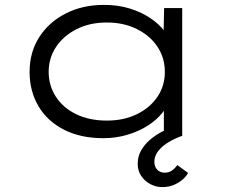

<svg xmlns="http://www.w3.org/2000/svg" viewBox="-20 -555 941 785"><path d="M403 10Q310 10 242 -24.5Q174 -59 137.5 -120.5Q101 -182 101 -261Q101 -341 140 -402.5Q179 -464 248 -499.5Q317 -535 405 -535Q462 -535 509.5 -520.5Q557 -506 593 -482Q629 -458 650.5 -430Q672 -402 675 -374L648 -378L651 -522H725V0H650V-144L670 -153Q667 -123 644 -94Q621 -65 584.5 -41.5Q548 -18 501 -4Q454 10 403 10ZM417 -62Q486 -62 539.5 -88Q593 -114 623.5 -159Q654 -204 654 -261Q654 -318 624 -363.5Q594 -409 540 -436Q486 -463 417 -463Q347 -463 293.5 -436Q240 -409 209.5 -363.5Q179 -318 179 -261Q179 -205 208.5 -159.5Q238 -114 291.5 -88Q345 -62 417 -62ZM643 210Q618 210 595 198Q572 186 557.5 164.5Q543 143 543 115Q543 85 556.5 61Q570 37 591 18.5Q612 0 638.5 -14.5Q665 -29 691 -39L726 0Q694 11 668 27Q642 43 626.5 63Q611 83 611 107Q611 126 622.5 138.5Q634 151 654 151Q670 151 682.5 142.5Q695 134 705 120L749 152Q741 167 725.5 180Q710 193 689.5 201.5Q669 210 643 210Z"/></svg>

Font: Lexend Tera Light
Style: Regular
Weight: 300
Designer: Bonnie Shaver-Troup, Thomas Jockin
Foundry: Lexend
Version: Version 1.007